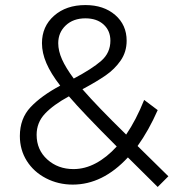

<svg xmlns="http://www.w3.org/2000/svg" viewBox="-20 -723 689 755"><path d="M600.1 12.2 482.9 -104Q383.8 2.9 266.1 2.9Q209 2.9 160.9 -22Q112.8 -46.9 85.4 -90.3Q58.1 -133.8 58.1 -188Q58.1 -256.8 100.1 -301.5Q142.1 -346.2 216.8 -386.2Q179.7 -434.1 162.4 -474.6Q145 -515.1 145 -553.2Q145 -619.1 192.6 -661.1Q240.2 -703.1 315.9 -703.1Q387.7 -703.1 432.9 -664.1Q478 -625 478 -563Q478 -519 454.6 -485.1Q431.2 -451.2 395.5 -426.5Q359.9 -401.9 304.2 -372.1Q361.3 -306.2 476.1 -193.8Q515.1 -251 546.9 -330.1L600.1 -290Q564.9 -210 521 -148.9L642.1 -29.8ZM270 -414.1Q341.8 -452.1 377.9 -483.6Q414.1 -515.1 414.1 -563Q414.1 -602.1 387.5 -626.5Q360.8 -650.9 315.9 -650.9Q268.1 -650.9 238.5 -623Q209 -595.2 209 -553.2Q209 -522.9 223.9 -489.5Q238.8 -456.1 270 -414.1ZM439 -147Q304.2 -281.7 251 -344.2Q189.9 -311 157 -276.1Q124 -241.2 124 -192.9Q124 -133.8 166 -95.9Q208 -58.1 269 -58.1Q314 -58.1 356.9 -81.1Q399.9 -104 439 -147Z"/></svg>

Font: Argentum Sans Light
Style: Regular
Weight: 300
Designer: Julieta Ulanovsky (Modified by Cristiano Sobral)
Foundry: Julieta Ulanovsky
Version: Version 1.000; ttfautohint (v1.5.65-e2d9)